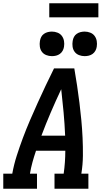

<svg xmlns="http://www.w3.org/2000/svg" viewBox="-27 -1153 647 1173"><path d="M-7 0V-92H48Q58 -148 75.5 -202.5Q93 -257 113 -310.5Q133 -364 156 -417.5Q179 -471 203 -524Q227 -577 252 -630Q277 -683 303 -735H427Q436 -683 444 -630Q452 -577 458.5 -524Q465 -471 470 -418Q475 -365 477.5 -311Q480 -257 479.5 -202Q479 -147 470 -92H513V0H306V-92H362Q367 -127 369.5 -162Q372 -197 372 -232H193Q181 -197 171.5 -162.5Q162 -128 156 -92H199V0ZM371 -324Q368 -396 361.5 -466.5Q355 -537 347 -608Q314 -538 283.5 -467Q253 -396 226 -324ZM490 -810Q472 -810 455.5 -816.5Q439 -823 429 -836.5Q419 -850 416.5 -867.5Q414 -885 417 -903Q419 -916 425 -927.5Q431 -939 442 -946.5Q453 -954 465.5 -957Q478 -960 490 -960Q508 -960 524.5 -953.5Q541 -947 551 -933.5Q561 -920 564 -902.5Q567 -885 564 -867Q562 -854 555.5 -842.5Q549 -831 538.5 -823.5Q528 -816 515.5 -813Q503 -810 490 -810ZM290 -810Q272 -810 255.5 -816.5Q239 -823 229 -836.5Q219 -850 216.5 -867.5Q214 -885 217 -903Q219 -916 225 -927.5Q231 -939 242 -946.5Q253 -954 265.5 -957Q278 -960 290 -960Q308 -960 324.5 -953.5Q341 -947 351 -933.5Q361 -920 364 -902.5Q367 -885 364 -867Q362 -854 355.5 -842.5Q349 -831 338.5 -823.5Q328 -816 315.5 -813Q303 -810 290 -810ZM574 -1047H274V-1133H574Z"/></svg>

Font: Iosevka Curly Slab SmBdEx
Style: Italic
Weight: 600
Width: 7
Italic angle: -9°
Monospace: yes
Designer: Belleve Invis
Foundry: Belleve Invis
Version: Version 11.1.0; ttfautohint (v1.8.3)